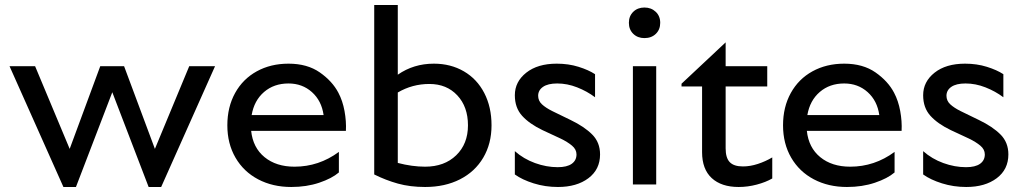

<svg xmlns="http://www.w3.org/2000/svg" viewBox="-20 -736 4090 766"><path d="M838 -472 623 10H573L428 -368L283 10H233L18 -472H120L258 -142L380 -472H475L598 -142L735 -472Z M1131 -482Q1206 -482 1256 -447Q1306 -412 1330 -366Q1347 -334 1354.5 -293Q1362 -252 1360 -214H982Q989 -147 1035.5 -109Q1082 -71 1155 -71Q1252 -71 1332 -130V-48Q1304 -24 1253.5 -7Q1203 10 1142 10Q1068 10 1010 -20.5Q952 -51 919.5 -107Q887 -163 887 -236Q887 -309 918 -365Q949 -421 1004.5 -451.5Q1060 -482 1131 -482ZM1271 -277Q1263 -334 1224.5 -368.5Q1186 -403 1131 -403Q1073 -403 1033.5 -369Q994 -335 984 -277Z M1567 -716V-438Q1630 -482 1711 -482Q1778 -482 1830.5 -451.5Q1883 -421 1912 -365Q1941 -309 1941 -236Q1941 -163 1908 -107Q1875 -51 1815 -20.5Q1755 10 1676 10Q1616 10 1567.5 -3.5Q1519 -17 1473 -40V-716ZM1676 -71Q1753 -71 1800 -116.5Q1847 -162 1847 -236Q1847 -310 1804.5 -355.5Q1762 -401 1693 -401Q1625 -401 1567 -367V-86Q1624 -71 1676 -71Z M2127 -354Q2127 -334 2142 -320Q2157 -306 2183 -293L2257 -257Q2311 -231 2342.5 -199.5Q2374 -168 2374 -120Q2374 -60 2327.5 -25Q2281 10 2206 10Q2155 10 2109 -4.5Q2063 -19 2034 -40V-133Q2069 -102 2114.5 -85.5Q2160 -69 2205 -69Q2242 -69 2261 -82.5Q2280 -96 2280 -120Q2280 -140 2262 -155Q2244 -170 2217 -183L2144 -217Q2092 -242 2063 -274Q2034 -306 2034 -356Q2034 -410 2079.5 -446Q2125 -482 2201 -482Q2248 -482 2288 -469.5Q2328 -457 2354 -440V-348Q2322 -372 2282.5 -387.5Q2243 -403 2203 -403Q2166 -403 2146.5 -389.5Q2127 -376 2127 -354Z M2551 -706Q2524 -706 2506.5 -689Q2489 -672 2489 -645Q2489 -618 2506.5 -601Q2524 -584 2551 -584Q2579 -584 2596.5 -601Q2614 -618 2614 -645Q2614 -672 2596 -689Q2578 -706 2551 -706ZM2598 0H2505V-472H2598Z M2875 -391V-144Q2875 -106 2891.5 -89Q2908 -72 2944 -72Q2973 -72 3003.5 -82Q3034 -92 3061 -108V-24Q3035 -9 2999 0.5Q2963 10 2927 10Q2858 10 2819.5 -25.5Q2781 -61 2781 -129V-391H2699V-402L2875 -567V-472H3041V-391Z M3348 -482Q3423 -482 3473 -447Q3523 -412 3547 -366Q3564 -334 3571.5 -293Q3579 -252 3577 -214H3199Q3206 -147 3252.5 -109Q3299 -71 3372 -71Q3469 -71 3549 -130V-48Q3521 -24 3470.5 -7Q3420 10 3359 10Q3285 10 3227 -20.5Q3169 -51 3136.5 -107Q3104 -163 3104 -236Q3104 -309 3135 -365Q3166 -421 3221.5 -451.5Q3277 -482 3348 -482ZM3488 -277Q3480 -334 3441.5 -368.5Q3403 -403 3348 -403Q3290 -403 3250.5 -369Q3211 -335 3201 -277Z M3756 -354Q3756 -334 3771 -320Q3786 -306 3812 -293L3886 -257Q3940 -231 3971.5 -199.5Q4003 -168 4003 -120Q4003 -60 3956.5 -25Q3910 10 3835 10Q3784 10 3738 -4.5Q3692 -19 3663 -40V-133Q3698 -102 3743.5 -85.5Q3789 -69 3834 -69Q3871 -69 3890 -82.5Q3909 -96 3909 -120Q3909 -140 3891 -155Q3873 -170 3846 -183L3773 -217Q3721 -242 3692 -274Q3663 -306 3663 -356Q3663 -410 3708.5 -446Q3754 -482 3830 -482Q3877 -482 3917 -469.5Q3957 -457 3983 -440V-348Q3951 -372 3911.5 -387.5Q3872 -403 3832 -403Q3795 -403 3775.5 -389.5Q3756 -376 3756 -354Z"/></svg>

Font: Madhuban
Style: Regular
Weight: 400
Designer: jaikishan Patel
Foundry: MagicType
Version: Version 1.000